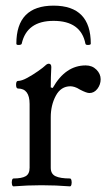

<svg xmlns="http://www.w3.org/2000/svg" viewBox="-20 -657 380 681"><path d="M28 4Q24 4 22.5 -3Q21 -10 22.5 -17Q24 -24 28 -24Q57 -24 71 -32Q85 -40 85 -62V-288Q85 -343 44 -343Q37 -343 37 -356.5Q37 -370 44 -370Q57 -370 77 -381Q97 -392 115.5 -405Q134 -418 140 -424Q147 -431 153 -431Q162 -431 162 -419Q161 -401 160.5 -383Q160 -365 160 -347L167 -345Q212 -425 284 -425Q307 -425 322 -410Q337 -395 337 -376Q337 -357 325.5 -342Q314 -327 297 -327Q287 -327 264 -339Q253 -346 244.5 -348.5Q236 -351 230 -351Q196 -351 178 -317.5Q160 -284 160 -241V-62Q160 -40 177 -32Q194 -24 228 -24Q232 -24 233.5 -17Q235 -10 233.5 -3Q232 4 228 4Q203 2 178 1Q153 0 127 0Q102 0 77.5 1Q53 2 28 4ZM38 -502Q38 -637 170 -637Q302 -637 302 -502Q302 -498 293 -497.5Q284 -497 283 -502Q267 -583 170 -583Q75 -583 57 -502Q56 -498 47 -497.5Q38 -497 38 -502Z"/></svg>

Font: Junicode
Style: Regular
Weight: 400
Designer: Peter S. Baker
Version: Version 2.100; ttfautohint (v1.8.4)